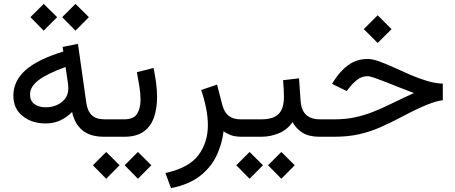

<svg xmlns="http://www.w3.org/2000/svg" viewBox="-20 -698 2323 980"><path d="M365.2 -678.2 433.6 -610.4 365.2 -541.5 297.4 -610.4ZM203.1 -678.2 271.5 -610.4 203.1 -541.5 135.3 -610.4ZM511.2 0Q439.5 0 399.7 -33.7Q359.9 -67.4 348.1 -126.5Q319.8 -98.1 286.9 -83Q253.9 -67.9 212.9 -67.9Q143.1 -67.9 95.7 -105.5Q48.3 -143.1 48.3 -209.5Q48.3 -284.7 109.9 -339.6Q171.4 -394.5 303.2 -435.1L299.8 -458.5L377.9 -474.1L420.4 -174.3Q426.3 -131.3 448.5 -110.1Q470.7 -88.9 513.2 -88.9H528.3V0ZM328.6 -245.6Q328.6 -260.7 326.7 -274.4L314.5 -356Q219.7 -321.8 176.5 -288.6Q133.3 -255.4 133.3 -215.8Q133.3 -183.6 155.3 -167Q177.2 -150.4 214.8 -150.4Q243.7 -150.4 269.8 -161.6Q295.9 -172.9 312.3 -194.3Q328.6 -215.8 328.6 -245.6Z M507.8 -88.9H613.8Q662.6 -88.9 679.9 -117.2Q697.3 -145.5 697.3 -189Q697.3 -220.7 691.4 -256.8Q685.5 -293 678.7 -329.6L763.7 -351.1Q772 -312 776.9 -274.4Q781.7 -236.8 781.7 -202.6Q781.7 -144 765.6 -98.1Q749.5 -52.2 712.9 -26.1Q676.3 0 614.7 0H507.8ZM684.1 77.6 752.4 145.5 684.1 214.4 616.2 145.5ZM522 77.6 590.3 145.5 522 214.4 454.1 145.5Z M1212.9 0Q1179.2 0 1156.5 -9Q1133.8 -18.1 1121.1 -28.3Q1113.8 35.6 1085.7 95.5Q1057.6 155.3 1001.5 199.7Q945.3 244.1 853 262.2L824.2 185.1Q943.4 159.2 992.2 94.5Q1041 29.8 1041 -58.6Q1041 -100.1 1032 -145.8Q1022.9 -191.4 1006.8 -238.8L1087.9 -266.1L1114.3 -164.1Q1125 -123 1148.4 -106Q1171.9 -88.9 1207.5 -88.9H1226.1V0Z M1206.5 -88.9H1314Q1376 -88.9 1402.6 -116.7Q1429.2 -144.5 1429.2 -202.1Q1429.2 -225.6 1428 -246.6Q1426.8 -267.6 1424.8 -288.6L1506.3 -298.3L1514.2 -184.1Q1520 -88.9 1613.3 -88.9H1623.5V0H1612.3Q1558.1 0 1525.6 -19.5Q1493.2 -39.1 1473.1 -74.7Q1446.8 -36.1 1403.8 -18.1Q1360.8 0 1314 0H1206.5ZM1416 77.6 1484.4 145.5 1416 214.4 1348.1 145.5ZM1253.9 77.6 1322.3 145.5 1253.9 214.4 1186 145.5Z M1907.7 -620.1 1978.5 -549.3 1907.7 -478.5 1836.9 -549.3ZM1603.5 -88.9H1686.5Q1743.7 -88.9 1791.5 -99.1Q1839.4 -109.4 1885 -127.4Q1930.7 -145.5 1980.7 -170.2Q2030.8 -194.8 2092.8 -223.1Q2058.1 -235.8 2021 -250.7Q1983.9 -265.6 1950.4 -278.8Q1917 -292 1892.1 -300.5Q1867.2 -309.1 1856.9 -309.1Q1827.1 -309.1 1804.4 -291.7Q1781.7 -274.4 1762.7 -250L1749.5 -233.4L1674.8 -270L1682.1 -281.7Q1714.4 -334 1757.1 -365.5Q1799.8 -397 1857.4 -397Q1881.3 -397 1915.3 -384.8Q1949.2 -372.6 1989.3 -354.2Q2029.3 -335.9 2072.3 -317.1Q2115.2 -298.3 2158.2 -285.4Q2201.2 -272.5 2240.2 -271V-186.5Q2209 -183.1 2160.4 -163.8Q2111.8 -144.5 2034.2 -103.5Q1971.7 -70.3 1918.2 -47.1Q1864.7 -23.9 1809.3 -12Q1753.9 0 1685.1 0H1603.5Z"/></svg>

Font: Vazirmatn UI FD
Style: Regular
Weight: 400
Designer: Saber Rastikerdar
Foundry: Saber Rastikerdar
Version: Version 33.003